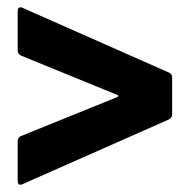

<svg xmlns="http://www.w3.org/2000/svg" viewBox="-20 -540 526 532"><path d="M43 -30Q39 -28 37 -28Q29 -28 29 -39V-149Q29 -159 38 -163L305 -271Q308 -273 308 -274Q308 -276 305 -277L38 -386Q29 -391 29 -400V-509Q29 -516 32 -518Q35 -520 37 -520Q40 -520 43 -518L448 -339Q457 -335 457 -325V-223Q457 -214 448 -209Z"/></svg>

Font: LinhAnh
Style: Bold
Weight: 700
Designer: Jeremy Tribby
Foundry: Tribby Type
Version: Version 1.408